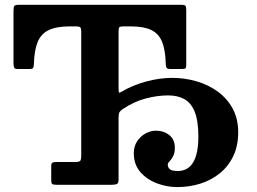

<svg xmlns="http://www.w3.org/2000/svg" viewBox="-20 -770 1070 800"><path d="M193.5 -20.5Q193.5 -6.5 197.7 -3.2Q202 0 216.5 0H445Q458.5 0 466.3 -3Q474 -6 474 -21V-279.5Q474 -296.5 478.1 -302.9Q482.3 -309.2 491.5 -315.5Q539 -347.2 587.8 -359.9Q636.5 -372.5 681 -372.5Q719.3 -372.5 747.4 -357.5Q775.5 -342.5 791 -305Q806.5 -267.5 806.5 -200.5Q806.5 -130 785 -93.8Q763.5 -57.5 721 -57.5Q693.8 -57.5 686.4 -66Q679 -74.5 679 -83.5Q679 -90 686.4 -97.8Q693.8 -105.5 701.1 -118.8Q708.5 -132 708.5 -155Q708.5 -188.5 685.5 -207Q662.5 -225.5 629 -225.5Q608.3 -225.5 587.1 -214.3Q566 -203 551.8 -182Q537.5 -161 537.5 -132Q537.5 -84.8 564.6 -53.4Q591.8 -22 633.4 -6.3Q675 9.5 718.5 9.5Q769.5 9.5 815.3 -5Q861 -19.5 896.5 -48.5Q932 -77.5 952.3 -120.2Q972.5 -163 972.5 -219Q972.5 -275.5 949.4 -317.8Q926.3 -360 887.1 -388.5Q848 -417 799 -431.2Q750 -445.5 698 -445.5Q644.5 -445.5 589 -430.4Q533.5 -415.2 489.5 -389.5Q479 -383.5 476.5 -384Q474 -384.5 474 -401.5V-638.5Q474 -652 477 -656Q480 -660 493 -660H525Q578.8 -660 609.9 -645.1Q641 -630.2 655 -596.6Q669 -563 670.5 -506Q671 -494 673.5 -488.2Q676 -482.5 690 -482.5H737Q748.5 -482.5 752.3 -484.7Q756 -487 756 -498V-726.5Q756 -741.5 752.8 -745.8Q749.5 -750 735 -750H60.2Q43.2 -750 39.7 -745.5Q36.2 -741 36.2 -723.5V-508Q36.2 -497 38.5 -489.7Q40.7 -482.5 53.2 -482.5H102.3Q115.3 -482.5 118 -487Q120.8 -491.5 121.3 -503Q122.8 -561 137.1 -595.4Q151.5 -629.7 183.6 -644.9Q215.8 -660 270 -660H296.5Q310.5 -660 314.5 -656Q318.5 -652 318.5 -637.5V-122.5Q318.5 -104 314 -99.5Q309.5 -95 291.5 -95H214.5Q203.5 -95 198.5 -92.3Q193.5 -89.5 193.5 -77.5Z"/></svg>

Font: Besley
Style: Regular
Weight: 400
Designer: Owen Earl
Foundry: indestructible type*
Version: Version 4.000